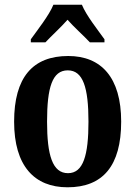

<svg xmlns="http://www.w3.org/2000/svg" viewBox="-20 -786 576 816"><path d="M111 -619V-606H173C197 -632 241 -672 267 -702C293 -672 338 -632 362 -606H424V-619C397 -657 346 -721 328 -766H207C189 -721 138 -657 111 -619ZM267 10C417 10 495 -81 495 -269C495 -457 410 -548 270 -548C119 -548 40 -457 40 -269C40 -81 126 10 267 10ZM269 -50C203 -50 180 -126 180 -269C180 -414 202 -487 268 -487C333 -487 356 -414 356 -269C356 -126 334 -50 269 -50Z"/></svg>

Font: Noto Serif Tamil Condensed
Style: Bold Italic
Weight: 700
Width: 3
Italic angle: -12°
Designer: Indian Type Foundry, Tom Grace, and the Monotype Design Team
Foundry: Monotype Imaging Inc.
Version: Version 2.003